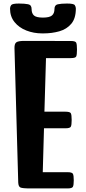

<svg xmlns="http://www.w3.org/2000/svg" viewBox="-20 -1054 480 1074"><path d="M149.9 0Q105 0 94 -5.4Q83 -10.7 82 -33.2L61 -784.7Q60.5 -810.1 71.8 -817.6Q83 -825.2 115.7 -825.2Q134.3 -825.2 169.7 -825.2Q205.1 -825.2 245.8 -825Q286.6 -824.7 322 -824.7Q357.4 -824.7 376 -824.7Q401.9 -824.7 406.2 -815.4Q410.6 -806.2 410.6 -776.9Q410.6 -747.1 406.2 -738Q401.9 -729 376 -729H237.3L228.5 -429.2H346.2Q371.6 -429.2 376.2 -420.4Q380.9 -411.6 380.9 -382.8Q380.9 -354.5 376.2 -345.5Q371.6 -336.4 346.2 -336.4H226.1L219.2 -90.8H357.9Q383.3 -90.8 387.9 -81.5Q392.6 -72.3 392.6 -45.4Q392.6 -19 387.9 -9.5Q383.3 0 357.9 0ZM215.3 -867.2Q168.9 -867.2 127.9 -883.1Q86.9 -898.9 61.5 -930.2Q36.1 -961.4 36.1 -1006.3Q36.1 -1016.1 42.2 -1025.1Q48.3 -1034.2 85.4 -1034.2Q117.7 -1034.2 137.2 -1030.3Q156.7 -1026.4 156.7 -1003.9Q156.7 -979.5 169.9 -967.5Q183.1 -955.6 220.2 -955.6Q256.3 -955.6 270.5 -967.3Q284.7 -979 284.7 -1003.9Q284.7 -1025.9 303.2 -1030Q321.8 -1034.2 355 -1034.2Q392.6 -1034.2 398.4 -1025.1Q404.3 -1016.1 404.3 -1006.3Q404.3 -951.2 378.7 -920.9Q353 -890.6 311.8 -878.9Q270.5 -867.2 223.6 -867.2Z"/></svg>

Font: Denk One
Style: Regular
Weight: 400
Designer: Irina Smirnova, Eben Sorkin
Foundry: Sorkin Type Co.f
Version: Version 1.004; ttfautohint (v1.8.4.7-5d5b);gftools[0.9.23]